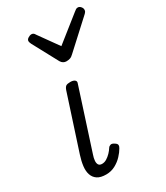

<svg xmlns="http://www.w3.org/2000/svg" viewBox="-210 -934 900 1039"><g transform="rotate(-30 240.0 -414.0)"><path d="M137 16Q102 16 82.5 3Q63 -10 55.5 -32.5Q48 -55 51.5 -84.5Q55 -114 66 -148L177 -489Q183 -505 191 -510Q199 -515 218 -515Q236 -515 245 -507.5Q254 -500 249 -488L128 -114Q121 -94 120 -78.5Q119 -63 125 -54Q131 -45 146 -45Q161 -45 175 -53.5Q189 -62 201.5 -75Q214 -88 222 -101Q227 -109 236.5 -112Q246 -115 259 -106Q273 -98 273.5 -89Q274 -80 268 -71Q258 -53 239 -32.5Q220 -12 194 2Q168 16 137 16ZM454 -844Q464 -844 472 -835Q480 -826 480 -816Q480 -808 477 -803.5Q474 -799 470 -795L301 -640Q290 -629 279.5 -625.5Q269 -622 256 -622Q246 -622 237.5 -627Q229 -632 223 -642L138 -800Q135 -806 133.5 -811Q132 -816 132 -819Q132 -830 144 -837Q156 -844 163 -844Q172 -844 177 -840Q182 -836 185 -830L273 -707L429 -831Q436 -836 441 -840Q446 -844 454 -844Z"/></g></svg>

Font: Playwrite CO Light
Style: Regular
Weight: 300
Version: Version 1.002